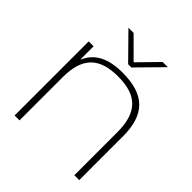

<svg xmlns="http://www.w3.org/2000/svg" viewBox="-190 -798 916 916"><g transform="rotate(45 267.5 -340.0)"><path d="M59 -500V0H92V-291C92 -424 150 -481 277 -481C403 -481 462 -424 462 -291V0H495V-295C495 -444 426 -509 279 -509C184 -509 123 -479 94 -413H92V-500ZM147 -680 269 -556H291L413 -680H378L281 -581L182 -680Z"/></g></svg>

Font: LT Wave Alt Thin
Style: Regular
Weight: 100
Designer: Daniel Lyons
Version: Version 2.5 (Glyphs App)